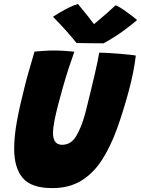

<svg xmlns="http://www.w3.org/2000/svg" viewBox="-20 -928 707 962"><path d="M241.5 14.5Q137 14.5 94 -36.2Q51 -87 51 -182.5Q51 -245 65 -321.5Q79 -398 102.5 -489.5Q113 -532 126 -576.8Q139 -621.5 153 -669.5Q177 -671.5 201.8 -673.2Q226.5 -675 248 -675Q275.5 -675 303 -673.2Q330.5 -671.5 352.5 -669Q339.5 -633 324.2 -586.2Q309 -539.5 295 -490.5Q282 -444.5 270.5 -400.2Q259 -356 252.2 -320Q245.5 -284 245.5 -262.5Q245.5 -202.5 291 -202.5Q335.5 -202.5 361.5 -245.8Q387.5 -289 406 -356Q411 -375.5 419 -407.8Q427 -440 436.2 -478.2Q445.5 -516.5 454.2 -553.8Q463 -591 469 -620.2Q475 -649.5 477 -664Q499.5 -664 528.5 -662.2Q557.5 -660.5 586 -658Q614.5 -655.5 635 -653.2Q655.5 -651 660.5 -649.5Q656 -610.5 646.8 -564Q637.5 -517.5 624.5 -470Q597.5 -369.5 565.8 -281.8Q534 -194 491.2 -127.2Q448.5 -60.5 387.8 -23Q327 14.5 241.5 14.5ZM559 -901.5Q577 -894.5 600.8 -878Q624.5 -861.5 643.8 -846.5Q663 -831.5 667 -827.5Q603 -774.5 559.5 -747Q516 -719.5 499 -711Q487 -711 461.5 -711.2Q436 -711.5 408.5 -711.8Q381 -712 363.5 -712.5Q335.5 -747.5 306.8 -779.2Q278 -811 245.5 -844Q258.5 -852.5 280.2 -865.5Q302 -878.5 326.2 -890.5Q350.5 -902.5 370.5 -908Q396.5 -877 418.8 -848.8Q441 -820.5 451 -807Q460.5 -815 479 -830.5Q497.5 -846 519 -865Q540.5 -884 559 -901.5Z"/></svg>

Font: Grandstander ExtraBold
Style: Italic
Weight: 800
Italic angle: -15°
Designer: Tyler Finck
Foundry: Etcetera Type Co
Version: Version 1.200; ttfautohint (v1.8.3)